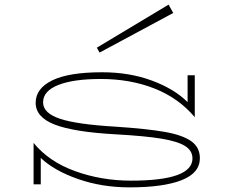

<svg xmlns="http://www.w3.org/2000/svg" viewBox="-20 -796 1021 829"><path d="M843 -113Q843 -49 764 -18Q685 13 539 13Q420 13 317 -23Q214 -59 156 -114V0H125V-179Q191 -98 304.5 -57Q418 -16 546 -16Q811 -16 811 -112Q811 -146 778.5 -166Q746 -186 676 -197.5Q606 -209 480 -216Q299 -226 216.5 -258Q134 -290 134 -352Q134 -414 205.5 -449Q277 -484 421 -484Q539 -484 636 -448Q733 -412 790 -355V-471H821V-290Q751 -373 646.5 -414Q542 -455 415 -455Q297 -455 231.5 -429Q166 -403 166 -354Q166 -308 238 -283.5Q310 -259 480 -249Q615 -240 691.5 -226.5Q768 -213 805.5 -186.5Q843 -160 843 -113ZM410 -569 728 -740 708 -776 398 -590Z"/></svg>

Font: BioRhyme Expanded ExtraLight
Style: Regular
Weight: 275
Width: 7
Designer: Aoife Mooney
Foundry: Aoife Mooney Type
Version: Version 1.000